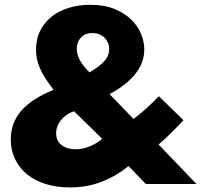

<svg xmlns="http://www.w3.org/2000/svg" viewBox="-20 -785 858 819"><path d="M278.2 14.5Q220.9 14.5 174.3 -0.2Q127.7 -15 94.8 -42Q61.8 -69.1 43.9 -106.8Q25.9 -144.5 25.9 -190Q25.9 -261.4 70.9 -312.7Q115.9 -364.1 208.6 -401.8Q188.2 -428.2 173.9 -450.5Q159.5 -472.7 150.7 -493Q141.8 -513.2 137.7 -532.5Q133.6 -551.8 133.6 -571.8Q133.6 -618.6 151.8 -654.5Q170 -690.5 201.4 -715Q232.7 -739.5 275 -752Q317.3 -764.5 365.5 -764.5Q424.5 -764.5 467.7 -747Q510.9 -729.5 539.3 -702Q567.7 -674.5 581.6 -640.7Q595.5 -606.8 595.5 -574.1Q595.5 -517.7 557.5 -470Q519.5 -422.3 447.3 -383.6L549.5 -277.7Q561.8 -286.4 576.6 -298.6Q591.4 -310.9 606.1 -324.3Q620.9 -337.7 634.3 -350.9Q647.7 -364.1 657.7 -374.5L762.7 -272.3Q734.5 -242.3 706.1 -214.3Q677.7 -186.4 656.4 -168.6L818.2 0H602.3L528.2 -76.8Q475.5 -33.6 413.2 -9.5Q350.9 14.5 278.2 14.5ZM361.8 -476.4Q404.1 -500.9 424.8 -523.9Q445.5 -546.8 445.5 -575.5Q445.5 -590 440.2 -602.7Q435 -615.5 425.5 -624.5Q415.9 -633.6 402.7 -638.9Q389.5 -644.1 374.1 -644.1Q344.1 -644.1 325.9 -625.5Q307.7 -606.8 307.7 -576.8Q307.7 -551.8 321.1 -527.5Q334.5 -503.2 361.8 -476.4ZM302.3 -148.2Q331.4 -148.2 360.7 -159.8Q390 -171.4 415.9 -192.7L295.9 -310.5Q261.8 -299.1 240.7 -273.2Q219.5 -247.3 219.5 -216.8Q219.5 -183.6 243 -165.9Q266.4 -148.2 302.3 -148.2Z"/></svg>

Font: Spartan ExtBd
Style: Regular
Weight: 800
Designer: Matt Bailey, Mirko Velimirovic
Foundry: Matt Bailey
Version: Version 1.005